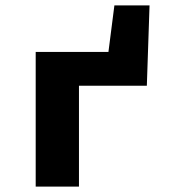

<svg xmlns="http://www.w3.org/2000/svg" viewBox="-20 -690 640 710"><path d="M112 0V-498H437L492 -373H272V0ZM343 -373V-498H381L403 -670H533L523 -373Z"/></svg>

Font: Source Code Pro ExtraBold
Style: Regular
Weight: 800
Monospace: yes
Designer: Paul D. Hunt, Teo Tuominen
Foundry: Adobe Systems Incorporated
Version: Version 1.018;hotconv 1.0.116;makeotfexe 2.5.65601